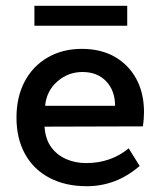

<svg xmlns="http://www.w3.org/2000/svg" viewBox="-20 -627 550 664"><path d="M463 -53Q421 -17 375.5 0Q330 17 280 17Q206 17 151 -12Q96 -41 66.5 -94.5Q37 -148 37 -220Q37 -291 65 -344.5Q93 -398 144.5 -428Q196 -458 263 -458Q329 -458 377 -430.5Q425 -403 451.5 -354Q478 -305 478 -239Q478 -228 477 -215Q476 -202 474 -190L134 -189Q137 -145 157.5 -117.5Q178 -90 209.5 -76.5Q241 -63 278 -63Q321 -63 358 -76Q395 -89 425 -114ZM378 -261Q378 -313 347.5 -345.5Q317 -378 265 -378Q216 -378 178.5 -345.5Q141 -313 136 -261ZM99 -607H420V-538H99Z"/></svg>

Font: Podkova SemiBold
Style: Regular
Weight: 600
Designer: Ilya Yudin
Foundry: Cyreal (www.cyreal.org)
Version: Version 2.103